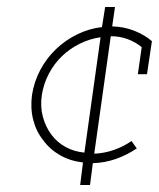

<svg xmlns="http://www.w3.org/2000/svg" viewBox="-20 -458 452 546"><path d="M354 -57Q331 -41 303.5 -31.5Q276 -22 248 -21L295 -355Q321 -355 343.5 -346.5Q366 -338 383 -324L372 -247H398L412 -341Q391 -359 362 -370.5Q333 -382 299 -383L307 -438H279L270 -381Q234 -377 200 -360.5Q166 -344 139 -318Q112 -292 94.5 -259Q77 -226 71 -188Q66 -150 74.5 -117Q83 -84 103 -59Q122 -33 151 -16.5Q180 0 216 4L208 68H236L244 6Q278 5 309.5 -6Q341 -17 369 -36ZM99 -188Q104 -220 119 -248.5Q134 -277 157 -299Q179 -320 207.5 -334Q236 -348 266 -352L220 -24Q190 -27 166.5 -40Q143 -53 127 -74Q110 -96 102 -125.5Q94 -155 99 -188Z"/></svg>

Font: Josefin Slab Thin Light
Style: Italic
Weight: 300
Italic angle: -12°
Version: Version 2.000